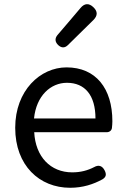

<svg xmlns="http://www.w3.org/2000/svg" viewBox="-20 -876 594 909"><path d="M416 -250H485C499 -250 509 -259 510 -271C511 -280 512 -291 512 -302C512 -457 434 -557 295 -557C171 -557 52 -448 52 -271C52 -92 167 13 312 13C373 13 423 -4 465 -27C483 -38 485 -51 475 -70C464 -91 447 -97 426 -85C395 -69 362 -60 322 -60C219 -60 148 -134 142 -250H325ZM359 -315H286H141C152 -423 220 -484 297 -484C382 -484 432 -425 432 -315ZM311 -779 252 -710C239 -694 240 -678 255 -663C271 -648 287 -648 302 -663L366 -726L422 -781C443 -802 443 -822 422 -842C401 -862 380 -861 361 -838Z"/></svg>

Font: GenSenRounded2 TW R
Style: Regular
Weight: 400
Version: Version 2.100;PS 2.1;hotconv 16.6.51;makeotf.lib2.5.65220 DE